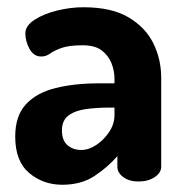

<svg xmlns="http://www.w3.org/2000/svg" viewBox="-20 -501 511 530"><path d="M152 9Q99 9 60.5 -23.5Q22 -56 22 -124Q22 -181 51.5 -213Q81 -245 133.5 -258Q186 -271 255 -271H296V-284Q296 -306 287.5 -327Q279 -348 260.5 -362Q242 -376 208 -376Q170 -376 149.5 -368.5Q129 -361 118 -353Q107 -345 94 -345Q73 -345 61.5 -366Q50 -387 50 -409Q50 -430 75.5 -446.5Q101 -463 138 -472Q175 -481 210 -481Q288 -481 335 -453Q382 -425 403.5 -381Q425 -337 425 -286V-41Q425 -24 407 -12Q389 0 362 0Q337 0 320.5 -12Q304 -24 304 -41V-70Q277 -39 240.5 -15Q204 9 152 9ZM204 -87Q225 -87 246 -101Q267 -115 281.5 -137Q296 -159 296 -183V-204H281Q248 -204 218 -200Q188 -196 169.5 -182.5Q151 -169 151 -141Q151 -113 166.5 -100Q182 -87 204 -87Z"/></svg>

Font: Dosis
Style: Bold
Weight: 700
Designer: EdgarTolentino, PabloImpallari, IginoMarini
Foundry: EdgarTolentino, PabloImpallari, IginoMarini
Version: Version 3.001; ttfautohint (v1.8.2)